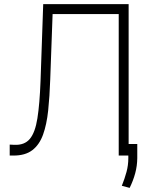

<svg xmlns="http://www.w3.org/2000/svg" viewBox="-20 -747 742 922"><path d="M26.6 0V-52.6L48.7 -51.5Q97.7 -49.4 123.2 -79.9Q148.8 -110.4 159.6 -178.8Q170.5 -247.2 174.7 -358.3L187.5 -727.3H597.7V0H550.1V-679.3H232.6L221.2 -365.1Q218.4 -283 211.3 -216.1Q204.2 -149.1 186.8 -100.7Q169.4 -52.2 135.5 -26.1Q101.6 0 45.1 0ZM639.2 -55.4V12.4Q638.8 49.7 629.3 85Q619.7 120.4 602.6 155.2L565 145.2Q578.8 110.8 587.5 78.7Q596.2 46.5 596.2 12.8V-55.4Z"/></svg>

Font: Inter Extra Light BETA
Style: Regular
Weight: 200
Designer: Rasmus Andersson
Foundry: rsms
Version: Version 3.011;git-f93a4a705